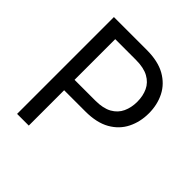

<svg xmlns="http://www.w3.org/2000/svg" viewBox="-193 -874 1020 1020"><g transform="rotate(45 317.5 -364.0)"><path d="M87.9 0V-727.5H334Q419.4 -727.5 473.9 -696.8Q528.3 -666 554.7 -613.8Q581.1 -561.5 581.1 -497.1Q581.1 -433.1 554.9 -380.4Q528.8 -327.6 474.4 -296.6Q419.9 -265.6 335 -265.6H159.2V-343.8H332Q390.6 -343.8 426.3 -363.8Q461.9 -383.8 478 -418.7Q494.1 -453.6 494.1 -497.1Q494.1 -541 478 -575.4Q461.9 -609.9 426 -629.6Q390.1 -649.4 331.1 -649.4H175.8V0Z"/></g></svg>

Font: Inter V
Style: 
Weight: 400
Designer: Rasmus Andersson
Foundry: rsms
Version: Version 4.000;git-a3f224843